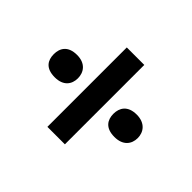

<svg xmlns="http://www.w3.org/2000/svg" viewBox="-125 -767 831 831"><g transform="rotate(-45 290.5 -352.0)"><path d="M289 -461C325 -461 358 -483 358 -535C358 -591 325 -609 289 -609C252 -609 221 -591 221 -535C221 -483 252 -461 289 -461ZM47 -299H533V-406H47ZM289 -95C325 -95 358 -118 358 -170C358 -225 325 -244 289 -244C252 -244 221 -225 221 -170C221 -118 252 -95 289 -95Z"/></g></svg>

Font: Noto Sans Myanmar UI
Style: Bold
Weight: 700
Designer: Monotype Design Team
Foundry: Monotype Imaging Inc.
Version: Version 2.103